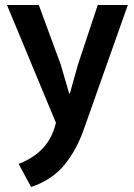

<svg xmlns="http://www.w3.org/2000/svg" viewBox="-20 -495 540 772"><path d="M8 -475H136L225 -233L258 -119H261L293 -234L373 -475H494L317 25Q288 108 239 168Q190 228 105 257L55 164Q108 144 145.5 108Q183 72 200 16L205 -1Z"/></svg>

Font: Mukta Vaani SemiBold
Style: Regular
Weight: 600
Designer: Noopur Datye, Girish Dalvi, Yashodeep Gholap, Pallavi Karambelkar
Foundry: Ek Type
Version: Version 2.538;PS 1.000;hotconv 16.6.51;makeotf.lib2.5.65220;